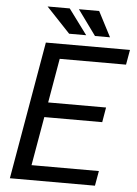

<svg xmlns="http://www.w3.org/2000/svg" viewBox="-60 -941 705 987"><g transform="rotate(5 293.0 -448.0)"><path d="M28.8 0ZM476.6 -328.6H177.7L133.8 -76.7H481.4L467.8 0H28.8L152.3 -710.9H586.4L572.8 -633.8H230.5L190.9 -405.3H489.7ZM355.5 -766.6H267.6L145 -896.5H259.3ZM478.5 -766.6H400.9L306.6 -896.5H411.1Z"/></g></svg>

Font: Roboto
Style: Italic
Weight: 400
Italic angle: -12°
Designer: Google
Version: Version 2.134; 2016; ttfautohint (v1.6)